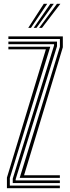

<svg xmlns="http://www.w3.org/2000/svg" viewBox="-20 -992 369 1012"><path d="M83.8 -54.5 295.8 -745.5V-786.5H24.2V-800H311.2V-743L106.8 -68.2H295.5V-54.5ZM47.2 -27.2V-50.2L265 -752.8V-759.2H24.2V-772.8H280.5V-748.5L62.5 -47.2V-41H295.5V-27.2ZM16.5 0V-55.8L221.8 -732H24.2V-745.5H245L31.8 -53.5V-13.8H295.5V0ZM128.8 -845 210.8 -972H228.8L143.2 -845ZM186.2 -845 280.2 -972H298.2L201.2 -845ZM157.5 -845 245.5 -972H263.5L172.2 -845Z"/></svg>

Font: Big Shoulders Inline Display Medium
Style: Regular
Weight: 500
Designer: Patric King
Foundry: XO Type Co
Version: Version 1.000